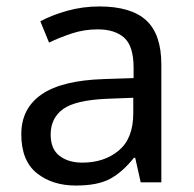

<svg xmlns="http://www.w3.org/2000/svg" viewBox="-20 -565 601 595"><path d="M288 -545Q386 -545 433 -502Q480 -459 480 -365V0H416L399 -76H395Q360 -32 321.5 -11Q283 10 215 10Q142 10 94 -28.5Q46 -67 46 -149Q46 -229 109 -272.5Q172 -316 303 -320L394 -323V-355Q394 -422 365 -448Q336 -474 283 -474Q241 -474 203 -461.5Q165 -449 132 -433L105 -499Q140 -518 188 -531.5Q236 -545 288 -545ZM314 -259Q214 -255 175.5 -227Q137 -199 137 -148Q137 -103 164.5 -82Q192 -61 235 -61Q303 -61 348 -98.5Q393 -136 393 -214V-262Z"/></svg>

Font: Noto Sans Samaritan
Style: Regular
Weight: 400
Designer: Monotype Design Team
Foundry: Monotype Imaging Inc.
Version: Version 2.001; ttfautohint (v1.8.4.7-5d5b)